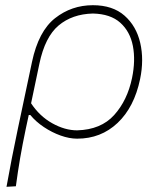

<svg xmlns="http://www.w3.org/2000/svg" viewBox="-20 -524 626 738"><path d="M5 194Q15 137.5 25.5 84.5Q36 31.5 48.5 -28.5L103 -286Q128 -404 191.5 -454Q255 -504 337 -504Q413 -504 458.5 -464Q504 -424 519 -359.2Q534 -294.5 518.5 -220Q496 -112 432 -51.5Q368 9 276.5 9Q246.5 9 213 -3Q179.5 -15 148.8 -35.5Q118 -56 96.5 -82H90.5L79 -28.5Q66.5 31 57.5 83.2Q48.5 135.5 41 192ZM276.5 -23Q368 -25.5 418.8 -81.8Q469.5 -138 487.5 -224Q501.5 -291.5 490.8 -347.2Q480 -403 442.2 -436.8Q404.5 -470.5 337 -472Q257.5 -470 205.2 -426Q153 -382 131.5 -279.5L99.5 -127Q132 -77.5 180.8 -50.2Q229.5 -23 276.5 -23Z"/></svg>

Font: Commissioner Flair Thin
Style: Italic
Weight: 100
Italic angle: -12°
Designer: Kostas Bartsokas
Foundry: Kostas Bartsokas
Version: Version 1.000; ttfautohint (v1.8.3)